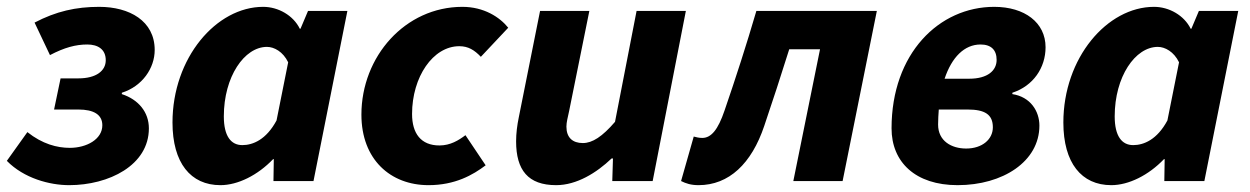

<svg xmlns="http://www.w3.org/2000/svg" viewBox="-32 -529 3651 561"><path d="M170 12C286 12 403 -46 403 -154C403 -201 373 -238 324 -254V-258C384 -277 420 -330 420 -383C420 -468 346 -509 258 -509C190 -509 132 -496 69 -463L114 -368C156 -390 189 -399 223 -399C254 -399 277 -385 277 -353C277 -322 249 -300 197 -300H145L126 -209H197C242 -209 267 -194 267 -163C267 -122 221 -97 172 -97C135 -97 92 -108 48 -143L-12 -59C38 -8 113 12 170 12Z M612 12C663 12 721 -17 766 -64H768L767 0H884L983 -497H868L846 -445H844C825 -484 781 -509 737 -509C600 -509 472 -360 472 -171C472 -53 525 12 612 12ZM676 -105C643 -105 622 -131 622 -189C622 -305 682 -392 748 -392C769 -392 795 -378 810 -347L776 -177C746 -121 707 -105 676 -105Z M1220 12C1298 12 1350 -18 1387 -46L1328 -134C1308 -119 1284 -104 1252 -104C1198 -104 1172 -139 1172 -196C1172 -304 1233 -394 1310 -394C1336 -394 1354 -383 1373 -363L1453 -448C1428 -479 1382 -509 1319 -509C1152 -509 1024 -364 1024 -194C1024 -63 1109 12 1220 12Z M1593 12C1653 12 1711 -24 1755 -66H1759L1757 0H1875L1972 -497H1828L1765 -173C1728 -130 1699 -111 1671 -111C1641 -111 1623 -127 1623 -159C1623 -172 1627 -186 1631 -205L1690 -497H1546L1484 -187C1479 -163 1476 -139 1476 -116C1476 -32 1511 12 1593 12Z M2009 12C2098 12 2164 -51 2201 -161C2226 -235 2250 -308 2274 -385H2364L2286 0H2430L2530 -497H2178C2149 -398 2118 -302 2085 -206C2066 -150 2046 -126 2020 -126C2010 -126 2003 -128 1995 -130L1958 0C1972 7 1987 12 2009 12Z M2766 12C2898 12 3005 -57 3005 -162C3005 -204 2979 -246 2926 -254V-258C2987 -278 3023 -331 3023 -391C3023 -463 2962 -509 2873 -509C2712 -509 2573 -373 2573 -154C2573 -55 2643 12 2766 12ZM2791 -95C2748 -95 2709 -117 2709 -165C2709 -180 2710 -195 2711 -209H2795C2845 -209 2869 -195 2869 -157C2869 -122 2838 -95 2791 -95ZM2833 -399C2864 -399 2880 -383 2880 -354C2880 -323 2854 -299 2800 -299H2728C2749 -362 2786 -399 2833 -399Z M3215 12C3266 12 3324 -17 3369 -64H3371L3370 0H3487L3586 -497H3471L3449 -445H3447C3428 -484 3384 -509 3340 -509C3203 -509 3075 -360 3075 -171C3075 -53 3128 12 3215 12ZM3279 -105C3246 -105 3225 -131 3225 -189C3225 -305 3285 -392 3351 -392C3372 -392 3398 -378 3413 -347L3379 -177C3349 -121 3310 -105 3279 -105Z"/></svg>

Font: Source Sans Pro
Style: Bold Italic
Weight: 700
Italic angle: -11°
Designer: Paul D. Hunt
Foundry: Adobe Systems Incorporated
Version: Version 3.006;hotconv 1.0.111;makeotfexe 2.5.65597